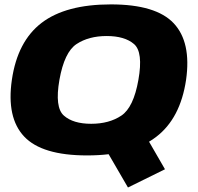

<svg xmlns="http://www.w3.org/2000/svg" viewBox="-20 -701 901 874"><path d="M562.5 152.5 474.5 1Q428.5 6.5 376 6.5Q171 6.5 90 -79.5Q9 -165.5 34 -337.5Q59.5 -513 169.5 -597Q279.5 -681 484.8 -681Q690 -681 770.8 -595Q851.5 -509 827 -337.5Q801 -162 691 -78Q675.5 -66 658.5 -56L731 69.5ZM395 -137.5Q477 -137.5 532.5 -174.8Q588 -212 610 -337.5Q632.5 -464 590 -500.5Q547.5 -537 465.5 -537Q384 -537 328.5 -500.5Q273 -464 250.5 -337.5Q228.5 -212 270.8 -174.8Q313 -137.5 395 -137.5Z"/></svg>

Font: Anybody ExtraExpanded ExtraBold
Style: Italic
Weight: 800
Width: 8
Italic angle: -10°
Designer: Tyler Finck
Foundry: Etcetera Type Company
Version: Version 1.010; ttfautohint (v1.8.3) -l 8 -r 50 -G 200 -x 14 